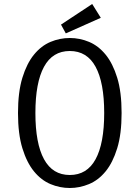

<svg xmlns="http://www.w3.org/2000/svg" viewBox="-20 -925 698 960"><path d="M70 -360Q70 -465 92 -536.5Q114 -608 150 -652Q186 -696 232.5 -715.5Q279 -735 329 -735Q379 -735 425.5 -715.5Q472 -696 508 -652Q544 -608 566 -536.5Q588 -465 588 -360Q588 -255 566 -183.5Q544 -112 508 -68Q472 -24 425 -4.5Q378 15 329 15Q279 15 232.5 -4.5Q186 -24 150 -68Q114 -112 92 -183.5Q70 -255 70 -360ZM157 -360Q157 -208 200 -129Q243 -50 329 -50Q415 -50 458 -129Q501 -208 501 -360Q501 -512 458 -591Q415 -670 329 -670Q243 -670 200 -591Q157 -512 157 -360ZM441 -905 484 -836 309 -758 285 -802Z"/></svg>

Font: Carrois Gothic
Style: Regular
Weight: 400
Designer: Ralph du Carrois
Foundry: Ralph du Carrois
Version: Version 1.001